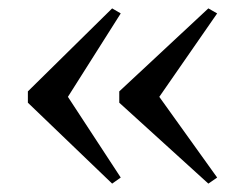

<svg xmlns="http://www.w3.org/2000/svg" viewBox="-20 -492 588 458"><path d="M247.5 -472 268 -460 142 -261 268 -68.5 247.5 -54 46.5 -247V-274ZM477 -472 498 -460 360 -261 498 -68.5 477 -54 264.5 -247V-274Z"/></svg>

Font: Merriweather 144pt
Style: Regular
Weight: 400
Version: Version 2.100